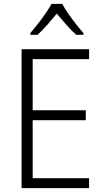

<svg xmlns="http://www.w3.org/2000/svg" viewBox="-20 -967 534 987"><path d="M438 0H91V-714H438V-663H148V-400H421V-349H148V-51H438ZM300 -947Q312 -924 331.5 -896Q351 -868 372 -841.5Q393 -815 409 -797V-788H372Q347 -810 321 -839.5Q295 -869 272 -897Q249 -869 223 -839.5Q197 -810 173 -788H136V-797Q153 -817 174 -843.5Q195 -870 214 -897.5Q233 -925 245 -947Z"/></svg>

Font: Noto Sans Sinhala SemiCondensed Light
Style: Regular
Weight: 300
Width: 4
Designer: Jelle Bosma - Monotype Design Team
Foundry: Monotype Imaging Inc.
Version: Version 2.006; ttfautohint (v1.8.4.7-5d5b)